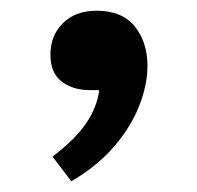

<svg xmlns="http://www.w3.org/2000/svg" viewBox="-20 -166 367 358"><path d="M113 172 78 126Q120 94 140.5 64Q161 34 165 2H147Q116 2 95 -14Q74 -30 74 -64Q74 -100 97.5 -123Q121 -146 160 -146Q208 -146 231.5 -116.5Q255 -87 255 -43Q255 -8 239.5 31.5Q224 71 192.5 107.5Q161 144 113 172Z"/></svg>

Font: Literata SemiBold
Style: Regular
Weight: 600
Designer: Latin by Veronika Burian and Jose Scaglione. Greek by Irene Vlachou. Cyrillic by Vera Evstafieva.
Foundry: TypeTogether
Version: Version 3.103; ttfautohint (v1.8.4.7-5d5b);gftools[0.9.29]